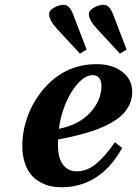

<svg xmlns="http://www.w3.org/2000/svg" viewBox="-20 -770 572 802"><path d="M226.1 -231.9Q309.6 -248.5 356.7 -299.6Q403.8 -350.6 403.8 -412.1Q403.8 -433.1 394.3 -444.6Q384.8 -456.1 367.2 -456.1Q338.4 -456.1 308.1 -424.3Q277.8 -392.6 255.4 -340.6Q232.9 -288.6 226.1 -231.9ZM73.2 -161.1Q73.2 -220.2 93.8 -279.3Q114.3 -338.4 153.8 -388.2Q244.6 -502 383.8 -502Q448.7 -502 490.5 -470.2Q532.2 -438.5 532.2 -386.2Q532.2 -329.1 485.8 -286.1Q451.2 -255.4 390.1 -231.4Q329.1 -207.5 222.2 -187V-163.1Q222.2 -133.8 228.8 -110.6Q235.4 -87.4 253.7 -70.8Q272 -54.2 299.8 -54.2Q342.3 -54.2 379.6 -84.2Q417 -114.3 460 -175.8L490.2 -151.9Q398.9 12.2 235.8 12.2Q212.9 12.2 191.4 7.6Q169.9 2.9 147.7 -9.3Q125.5 -21.5 109.6 -40.3Q93.8 -59.1 83.5 -90.1Q73.2 -121.1 73.2 -161.1ZM351.1 -711.9Q351.1 -726.6 372.3 -738.3Q393.6 -750 412.1 -750Q427.2 -750 437 -738Q446.8 -726.1 455.1 -703.1L508.8 -563L481 -545.9L384.8 -649.9Q351.1 -686.5 351.1 -711.9ZM185.1 -711.9Q185.1 -726.6 206.1 -738.3Q227.1 -750 245.1 -750Q260.3 -750 270 -738Q279.8 -726.1 288.1 -703.1L341.8 -563L314 -545.9L217.8 -649.9Q185.1 -685.5 185.1 -711.9Z"/></svg>

Font: Linguistics Pro
Style: Bold Italic
Weight: 700
Italic angle: -12°
Designer: Stefan Peev, Context Ltd
Foundry: Stefan Peev, Context Ltd
Version: Version 001.000